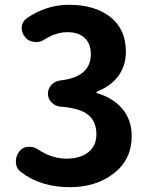

<svg xmlns="http://www.w3.org/2000/svg" viewBox="-20 -774 629 808"><path d="M274.4 13.7Q151.4 13.7 68.4 -49.8Q48.8 -64.5 46.9 -89.8Q46.9 -92.8 46.9 -95.7Q46.9 -117.2 60.5 -135.7Q74.2 -154.3 97.7 -156.2Q100.6 -156.2 104.5 -156.2Q123 -156.2 139.6 -145.5Q197.3 -106.4 259.8 -106.4Q317.4 -106.4 351.6 -133.3Q385.7 -160.2 385.7 -209Q385.7 -260.7 352.5 -289.6Q319.3 -318.4 235.4 -325.2Q212.9 -327.1 197.3 -342.8Q181.6 -358.4 181.6 -379.9Q181.6 -401.4 197.3 -417.5Q212.9 -433.6 234.4 -435.5Q362.3 -450.2 362.3 -545.9Q362.3 -589.8 336.4 -614.3Q310.5 -638.7 262.7 -638.7Q214.8 -637.7 168 -608.4Q151.4 -596.7 131.8 -596.7Q127.9 -596.7 125 -597.7Q100.6 -599.6 85.9 -617.2L85 -619.1Q71.3 -634.8 71.3 -655.3Q71.3 -658.2 71.3 -661.1Q74.2 -684.6 93.8 -698.2Q176.8 -753.9 269.5 -753.9Q379.9 -753.9 444.8 -702.1Q509.8 -650.4 509.8 -556.6Q509.8 -498 478.5 -455.1Q447.3 -412.1 388.7 -388.7Q385.7 -387.7 385.7 -385.3Q385.7 -382.8 388.7 -381.8Q454.1 -363.3 494.1 -316.9Q534.2 -270.5 534.2 -201.2Q534.2 -102.5 459 -44.4Q383.8 13.7 274.4 13.7Z"/></svg>

Font: Gen Jyuu Gothic P Bold
Style: Bold
Weight: 700
Designer: [Source Han Sans]
Ryoko NISHIZUKA  (kana & ideographs); Paul D. Hunt (Latin, Greek & Cyrillic); Wenlong ZHANG  (bopomofo
Version: Version 1.002.20150607